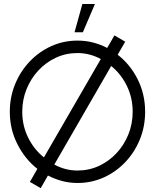

<svg xmlns="http://www.w3.org/2000/svg" viewBox="-20 -920 790 979"><path d="M187.5 39.5 132.5 7.5 170.5 -59Q107.5 -108.5 68.8 -184.8Q30 -261 30 -350Q30 -425 57 -490.8Q84 -556.5 131.5 -606.5Q179 -656.5 241.5 -684.8Q304 -713 375 -713Q416.5 -713 454.5 -703.2Q492.5 -693.5 526.5 -675.5L563.5 -739.5L618.5 -707.5L580 -641Q643.5 -592 681.8 -516Q720 -440 720 -350Q720 -275 693.2 -209.2Q666.5 -143.5 619 -93.5Q571.5 -43.5 509 -15.2Q446.5 13 375 13Q334.5 13 296.8 3Q259 -7 224.5 -25ZM204 -117.5 494 -619Q467.5 -633.5 437.5 -641.5Q407.5 -649.5 375 -649.5Q316 -649.5 265 -625.8Q214 -602 175.5 -560.5Q137 -519 115.2 -465Q93.5 -411 93.5 -350Q93.5 -278.5 123.8 -217.8Q154 -157 204 -117.5ZM375 -50.5Q434 -50.5 485 -74.2Q536 -98 574.5 -139.5Q613 -181 634.8 -235Q656.5 -289 656.5 -350Q656.5 -421.5 626.8 -482.2Q597 -543 547 -583.5L257 -81Q312.5 -50.5 375 -50.5ZM360 -755.5 400 -899.5H464L402.5 -755.5Z"/></svg>

Font: Urbanist Light
Style: Regular
Weight: 300
Designer: Corey Hu
Foundry: Corey Hu
Version: Version 1.330; ttfautohint (v1.8.4.7-5d5b)